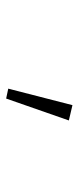

<svg xmlns="http://www.w3.org/2000/svg" viewBox="169 -990 261 640"><g transform="rotate(90 300.0 -670.5)"><path d="M309 -560 276 -567 331 -781 382 -769Z"/></g></svg>

Font: Source Code Pro Light
Style: Regular
Weight: 300
Monospace: yes
Designer: Paul D. Hunt, Teo Tuominen
Foundry: Adobe Systems Incorporated
Version: Version 2.030;PS 1.000;hotconv 16.6.51;makeotf.lib2.5.65220